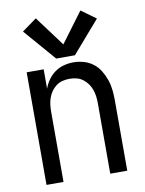

<svg xmlns="http://www.w3.org/2000/svg" viewBox="-86 -830 672 890"><g transform="rotate(-10 250.0 -384.5)"><path d="M60 0H140V-330Q140 -347 142 -363.5Q144 -380 149.5 -395.5Q155 -411 164.5 -424.5Q174 -438 187.5 -448Q201 -458 217.5 -462Q234 -466 250 -466Q267 -466 283 -462Q299 -458 312.5 -448Q326 -438 335.5 -424.5Q345 -411 350.5 -395.5Q356 -380 358 -363.5Q360 -347 360 -330V0H440V-330Q440 -355 437.5 -379.5Q435 -404 427 -427.5Q419 -451 406 -472.5Q393 -494 373.5 -509Q354 -524 330 -531Q306 -538 281 -538Q258 -538 235.5 -532Q213 -526 194 -512.5Q175 -499 161.5 -480Q148 -461 140 -439V-530H60ZM206 -569H294L424 -719L355 -769L250 -628L145 -769L76 -719Z"/></g></svg>

Font: Iosevka SS09
Style: Regular
Weight: 400
Monospace: yes
Designer: Belleve Invis
Foundry: Belleve Invis
Version: Version 5.2.1; ttfautohint (v1.8.3)